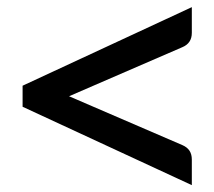

<svg xmlns="http://www.w3.org/2000/svg" viewBox="-20 -633 606 543"><path d="M495.6 -499.5 175.3 -360.8 495.6 -222.7Q509.3 -216.8 515.9 -206.8Q522.5 -196.8 522.5 -181.6V-109.4L43.9 -331.1V-390.6L522.5 -612.8V-540Q522.5 -510.7 495.6 -499.5Z"/></svg>

Font: Lycee Sans SemiBold
Style: Regular
Weight: 600
Designer: Justin Alvin
Foundry: Alkove Design
Version: Version 1.030